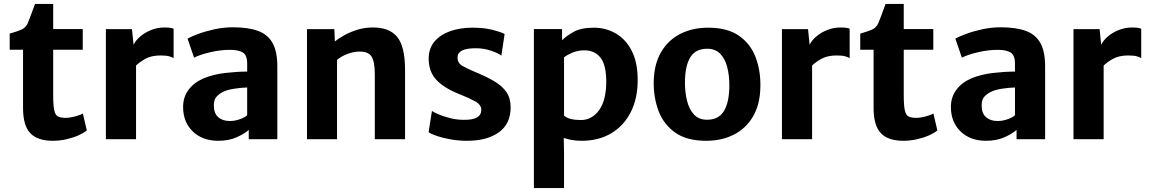

<svg xmlns="http://www.w3.org/2000/svg" viewBox="-20 -704 5816 971"><path d="M246.5 8Q170 8 133.2 -30.5Q96.5 -69 96.5 -158.5V-452.5H29V-534Q66 -544.5 88 -554Q110 -563.5 120.5 -587Q127.5 -604 137.2 -630.2Q147 -656.5 157 -684H249V-557H398.5V-452.5H249V-223Q249 -170 254.5 -145.8Q260 -121.5 273.5 -114.8Q287 -108 312.5 -108Q332 -108 359 -115Q386 -122 399 -130L419 -44.5Q405.5 -32.5 378.5 -20.2Q351.5 -8 317 0Q282.5 8 246.5 8Z M515.5 0V-556.5H647.5L655.5 -477.5Q666.5 -500.5 690 -520.2Q713.5 -540 745.2 -552.5Q777 -565 811.5 -565Q826.5 -565 839.2 -563.5Q852 -562 858 -558.5V-410Q851 -414.5 836.5 -419Q822 -423.5 792.5 -423.5Q745.5 -423.5 715.2 -406.5Q685 -389.5 668 -372.5V0Z M1083.5 8Q1004 8 955 -39.2Q906 -86.5 906 -163Q906 -213.5 933.8 -250.2Q961.5 -287 1009 -307.5Q1058 -328 1118.8 -335Q1179.5 -342 1230 -342V-383Q1230 -425.5 1207.5 -438.8Q1185 -452 1143 -452Q1095.5 -452 1043.8 -440Q992 -428 961.5 -412.5L928.5 -508.5Q945 -518.5 981.2 -532Q1017.5 -545.5 1064 -555.8Q1110.5 -566 1157.5 -566Q1234.5 -566 1284.2 -548Q1334 -530 1358.2 -487Q1382.5 -444 1382.5 -368V0H1238V-47Q1215.5 -27 1176 -9.5Q1136.5 8 1083.5 8ZM1061.5 -171Q1061.5 -130.5 1083.8 -111.2Q1106 -92 1142 -92Q1169.5 -92 1196 -102.2Q1222.5 -112.5 1230 -121.5V-261.5Q1202.5 -261 1167.2 -255.8Q1132 -250.5 1111.5 -241Q1092 -232 1076.8 -217Q1061.5 -202 1061.5 -171Z M1532.5 0V-556.5H1671L1673.5 -494Q1692.5 -510 1722 -526.2Q1751.5 -542.5 1787.2 -553.5Q1823 -564.5 1859.5 -565Q1946.5 -567 1987.5 -518.8Q2028.5 -470.5 2028.5 -349.5V0H1875.5V-328Q1875.5 -393 1858.5 -419Q1841.5 -445 1792 -443Q1769.5 -442.5 1739.2 -432Q1709 -421.5 1684.5 -401V0Z M2147.5 -35.5 2164.5 -143Q2172.5 -136.5 2197 -126Q2221.5 -115.5 2255.5 -106.8Q2289.5 -98 2325.5 -98Q2414 -96.5 2414 -148.5Q2414 -174.5 2383 -191.5Q2352 -208.5 2306.5 -226.5Q2225 -258.5 2186.2 -300.8Q2147.5 -343 2148 -408.5Q2148.5 -460.5 2178.2 -495Q2208 -529.5 2257.8 -546.8Q2307.5 -564 2368 -564Q2429.5 -564 2472.5 -552.8Q2515.5 -541.5 2532 -532L2515.5 -422.5Q2501 -435 2463.8 -447.5Q2426.5 -460 2387 -460Q2338.5 -460 2316.2 -448.2Q2294 -436.5 2294 -414.5Q2293.5 -386 2316.2 -372.2Q2339 -358.5 2379.5 -341.5Q2439.5 -317 2480.2 -292.8Q2521 -268.5 2541.8 -237.2Q2562.5 -206 2562.5 -161Q2562.5 -78 2503 -35Q2443.5 8 2342.5 8Q2300 8 2260.8 1.2Q2221.5 -5.5 2191.8 -15.5Q2162 -25.5 2147.5 -35.5Z M2680 247V-557H2822.5V-500.5Q2841.5 -520 2879.5 -542Q2917.5 -564 2984 -564Q3043 -564 3093.5 -535.2Q3144 -506.5 3174.5 -447.8Q3205 -389 3205 -299Q3205 -206 3170 -137Q3135 -68 3071.2 -30Q3007.5 8 2922.5 8Q2894 8 2870.8 3.8Q2847.5 -0.5 2831 -6.5L2832.5 68V247ZM2832.5 -119.5Q2845 -107.5 2867.2 -102.2Q2889.5 -97 2918 -97Q2973 -97 3009 -145.8Q3045 -194.5 3046 -286.5Q3046.5 -375 3017 -412.2Q2987.5 -449.5 2935.5 -449.5Q2903 -449.5 2875.5 -438Q2848 -426.5 2832.5 -414Z M3551 8Q3453.5 8 3395 -33.2Q3336.5 -74.5 3310.8 -142.2Q3285 -210 3286 -290Q3287.5 -379 3323.2 -440.2Q3359 -501.5 3420.8 -532.8Q3482.5 -564 3561 -564Q3659 -564 3717.5 -523Q3776 -482 3801.5 -414.2Q3827 -346.5 3825.5 -267Q3824.5 -177.5 3789 -116.2Q3753.5 -55 3692 -23.5Q3630.5 8 3551 8ZM3555 -98.5Q3614.5 -98 3641.5 -143Q3668.5 -188 3668.5 -273.5Q3668.5 -324 3657.5 -365.8Q3646.5 -407.5 3622.2 -432.2Q3598 -457 3558 -457.5Q3497.5 -458 3470.8 -413.8Q3444 -369.5 3444 -286Q3444 -235 3455 -192.5Q3466 -150 3490.2 -124.2Q3514.5 -98.5 3555 -98.5Z M3934.5 0V-556.5H4066.5L4074.5 -477.5Q4085.5 -500.5 4109 -520.2Q4132.5 -540 4164.2 -552.5Q4196 -565 4230.5 -565Q4245.5 -565 4258.2 -563.5Q4271 -562 4277 -558.5V-410Q4270 -414.5 4255.5 -419Q4241 -423.5 4211.5 -423.5Q4164.5 -423.5 4134.2 -406.5Q4104 -389.5 4087 -372.5V0Z M4548 8Q4471.5 8 4434.8 -30.5Q4398 -69 4398 -158.5V-452.5H4330.5V-534Q4367.5 -544.5 4389.5 -554Q4411.5 -563.5 4422 -587Q4429 -604 4438.8 -630.2Q4448.5 -656.5 4458.5 -684H4550.5V-557H4700V-452.5H4550.5V-223Q4550.5 -170 4556 -145.8Q4561.5 -121.5 4575 -114.8Q4588.5 -108 4614 -108Q4633.5 -108 4660.5 -115Q4687.5 -122 4700.5 -130L4720.5 -44.5Q4707 -32.5 4680 -20.2Q4653 -8 4618.5 0Q4584 8 4548 8Z M4966.5 8Q4887 8 4838 -39.2Q4789 -86.5 4789 -163Q4789 -213.5 4816.8 -250.2Q4844.5 -287 4892 -307.5Q4941 -328 5001.8 -335Q5062.5 -342 5113 -342V-383Q5113 -425.5 5090.5 -438.8Q5068 -452 5026 -452Q4978.5 -452 4926.8 -440Q4875 -428 4844.5 -412.5L4811.5 -508.5Q4828 -518.5 4864.2 -532Q4900.5 -545.5 4947 -555.8Q4993.5 -566 5040.5 -566Q5117.5 -566 5167.2 -548Q5217 -530 5241.2 -487Q5265.5 -444 5265.5 -368V0H5121V-47Q5098.5 -27 5059 -9.5Q5019.5 8 4966.5 8ZM4944.5 -171Q4944.5 -130.5 4966.8 -111.2Q4989 -92 5025 -92Q5052.5 -92 5079 -102.2Q5105.5 -112.5 5113 -121.5V-261.5Q5085.5 -261 5050.2 -255.8Q5015 -250.5 4994.5 -241Q4975 -232 4959.8 -217Q4944.5 -202 4944.5 -171Z M5409 0V-556.5H5541L5549 -477.5Q5560 -500.5 5583.5 -520.2Q5607 -540 5638.8 -552.5Q5670.5 -565 5705 -565Q5720 -565 5732.8 -563.5Q5745.5 -562 5751.5 -558.5V-410Q5744.5 -414.5 5730 -419Q5715.5 -423.5 5686 -423.5Q5639 -423.5 5608.8 -406.5Q5578.5 -389.5 5561.5 -372.5V0Z"/></svg>

Font: Merriweather Sans
Style: Bold
Weight: 700
Designer: Eben Sorkin
Foundry: Eben Sorkin
Version: Version 1.008; ttfautohint (v1.7.19-72a1) -l 8 -r 50 -G 200 